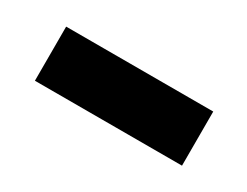

<svg xmlns="http://www.w3.org/2000/svg" viewBox="-30 -831 435 338"><g transform="rotate(30 188.0 -662.0)"><path d="M39 -607V-717H338V-607Z"/></g></svg>

Font: Geist
Style: Bold
Weight: 400
Designer: Basement.studio, Andrés Briganti, Mateo Zaragoza
Foundry: Basement.studio, Vercel, Andrés Briganti, Guido Ferreyra, Mateo Zaragoza
Version: Version 1.401